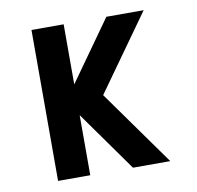

<svg xmlns="http://www.w3.org/2000/svg" viewBox="-65 -597 680 664"><g transform="rotate(-10 275.0 -265.0)"><path d="M350 0 200 -211V0H87V-530H200V-319L350 -530H481L292 -265L481 0Z"/></g></svg>

Font: Lode Term
Style: Bold
Weight: 700
Monospace: yes
Designer: Belleve Invis
Foundry: Belleve Invis
Version: Version 29.2.0